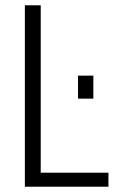

<svg xmlns="http://www.w3.org/2000/svg" viewBox="-20 -706 442 726"><path d="M74 0V-686H134V-53H390V0ZM275 -333V-420H333V-333Z"/></svg>

Font: Archivo Condensed ExtraLight
Style: Regular
Weight: 250
Width: 3
Designer: Hector Gatti
Foundry: Omnibus-Type
Version: Version 2.001